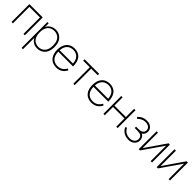

<svg xmlns="http://www.w3.org/2000/svg" viewBox="431 -2300 4272 4272"><g transform="rotate(45 2566.5 -164.0)"><path d="M492.5 0H449V-518.5H116.5V0H73V-562.5H492.5Z M1144.5 -282.5Q1144.5 -153.5 1085.5 -76Q1049.5 -31 999.5 -7.8Q949.5 15.5 889.5 15.5Q829.5 15.5 780.2 -9.2Q731 -34 699 -81Q695.5 -85 691.5 -92Q687.5 -99 682 -108.5V250H638.5V-562.5H679V-449Q690 -471 699 -483.5Q715.5 -506 737.2 -523.8Q759 -541.5 784.8 -553.5Q810.5 -565.5 839.2 -571.8Q868 -578 898 -578Q954 -578 1003 -554Q1052 -530 1085.5 -487.5Q1144.5 -410.5 1144.5 -282.5ZM1098 -282.5Q1098 -398 1049 -460.5Q1022 -496 979.8 -515.2Q937.5 -534.5 889.5 -534.5Q865 -534.5 841.5 -529.8Q818 -525 797 -515.8Q776 -506.5 758.5 -492.5Q741 -478.5 728 -460.5Q679 -395.5 679 -282.5Q679 -168 728 -103Q755 -66.5 797.5 -47.2Q840 -28 889.5 -28Q937.5 -28 979.8 -47.8Q1022 -67.5 1049 -104Q1098 -166.5 1098 -282.5Z M1691.5 -155 1728 -134.5Q1692.5 -57 1625 -18.5Q1563 15.5 1485.5 15.5Q1425.5 15.5 1374.2 -7.8Q1323 -31 1288.5 -75Q1228 -152.5 1228 -281Q1228 -410 1288.5 -488.5Q1324.5 -534 1374.8 -556Q1425 -578 1485.5 -578Q1546 -578 1596.2 -556Q1646.5 -534 1682.5 -488.5Q1741.5 -410 1741.5 -268.5H1275Q1278.5 -163 1324 -102Q1351 -66 1393.5 -47Q1436 -28 1485.5 -28Q1555 -28 1607.5 -59.5Q1660.5 -92.5 1691.5 -155ZM1276 -312.5H1694Q1685.5 -409.5 1646 -460.5Q1633 -478.5 1615.5 -492.2Q1598 -506 1577.8 -515.2Q1557.5 -524.5 1534.8 -529.5Q1512 -534.5 1488.5 -534.5Q1438.5 -534.5 1394.8 -515.8Q1351 -497 1324 -460.5Q1281 -402.5 1276 -312.5Z M2268 -518.5H2060.5V0H2017V-518.5H1809.5V-562.5H2268Z M2799 -155 2835.5 -134.5Q2800 -57 2732.5 -18.5Q2670.5 15.5 2593 15.5Q2533 15.5 2481.8 -7.8Q2430.5 -31 2396 -75Q2335.5 -152.5 2335.5 -281Q2335.5 -410 2396 -488.5Q2432 -534 2482.2 -556Q2532.5 -578 2593 -578Q2653.5 -578 2703.8 -556Q2754 -534 2790 -488.5Q2849 -410 2849 -268.5H2382.5Q2386 -163 2431.5 -102Q2458.5 -66 2501 -47Q2543.5 -28 2593 -28Q2662.5 -28 2715 -59.5Q2768 -92.5 2799 -155ZM2383.5 -312.5H2801.5Q2793 -409.5 2753.5 -460.5Q2740.5 -478.5 2723 -492.2Q2705.5 -506 2685.2 -515.2Q2665 -524.5 2642.2 -529.5Q2619.5 -534.5 2596 -534.5Q2546 -534.5 2502.2 -515.8Q2458.5 -497 2431.5 -460.5Q2388.5 -402.5 2383.5 -312.5Z M3412 -562.5V0H3368V-259.5H3007.5V0H2964V-562.5H3007.5V-303H3368V-562.5Z M3622 -547Q3681.5 -578 3756.5 -578Q3776 -578 3792 -576.5Q3808 -575 3822.2 -571.8Q3836.5 -568.5 3849.5 -562.8Q3862.5 -557 3876 -549Q3948 -504 3948 -420Q3948 -334.5 3877 -292.5Q3918 -277 3939 -238Q3960.5 -199.5 3960.5 -155Q3960.5 -111 3938.8 -73.5Q3917 -36 3878 -13.5Q3862.5 -5 3848.5 1Q3834.5 7 3822 9.5Q3797 15.5 3756.5 15.5Q3669.5 15.5 3600 -31.5Q3553 -61.5 3516 -134.5L3552 -155Q3584 -94 3625 -66.5Q3684 -28 3756.5 -28Q3789.5 -28 3813.5 -34.2Q3837.5 -40.5 3860.5 -55Q3916 -90 3916 -157.5Q3916 -224 3867 -251Q3850 -260.5 3819 -265.2Q3788 -270 3752 -270H3679.5V-312.5H3752Q3786.5 -312.5 3810 -316.8Q3833.5 -321 3853 -332.5Q3874 -345 3888.8 -366Q3903.5 -387 3903.5 -415.5Q3903.5 -479.5 3853 -510.5Q3832 -523 3810 -528.8Q3788 -534.5 3756.5 -534.5Q3722 -534.5 3696 -527.2Q3670 -520 3642 -505Q3600.5 -483 3576 -451L3542 -480Q3574.5 -522.5 3622 -547Z M4494.5 0H4451V-485.5L4115.5 0H4075V-562.5H4118.5V-77L4454 -562.5H4494.5Z M5060 0H5016.5V-485.5L4681 0H4640.5V-562.5H4684V-77L5019.5 -562.5H5060Z"/></g></svg>

Font: Russisch Sans ExtraLight
Style: Regular
Weight: 200
Width: 4
Designer: Michael Sharanda (font) & Cristiano Sobral (main changes)
Foundry: Michael Sharanda
Version: Version 2.00;September 8, 2020;FontCreator 13.0.0.2681 64-bi